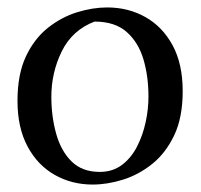

<svg xmlns="http://www.w3.org/2000/svg" viewBox="-20 -484 540 516"><path d="M229 12Q173 12 127 -14Q81 -40 54 -90.5Q27 -141 27 -213Q27 -284 49.5 -332Q72 -380 108.5 -409Q145 -438 187 -451Q229 -464 268 -464Q325 -464 371 -438Q417 -412 444 -362Q471 -312 471 -239Q471 -168 448 -120Q425 -72 388.5 -43Q352 -14 310 -1Q268 12 229 12ZM248 -22Q283 -22 308 -41Q333 -60 348.5 -90.5Q364 -121 371.5 -156Q379 -191 379 -224Q379 -279 365.5 -324.5Q352 -370 320.5 -398Q289 -426 234 -426Q174 -403 146 -346Q118 -289 118 -224Q118 -171 131 -124.5Q144 -78 172.5 -50Q201 -22 248 -22Z"/></svg>

Font: Belleza
Style: Regular
Weight: 400
Designer: Eduardo Rodriguez Tunni
Foundry: Eduardo Rodriguez Tunni
Version: Version 1.003; ttfautohint (v1.8.4.7-5d5b)